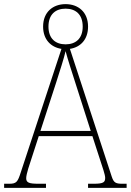

<svg xmlns="http://www.w3.org/2000/svg" viewBox="-23 -911 634 931"><path d="M-3 0H200V-20H165C118 -20 104 -25 104 -47C104 -67 122 -119 129 -140L165 -251H425L463 -134C473 -103 487 -64 487 -49C487 -28 480 -20 432 -20H404V0H591V-20H572C539 -20 529 -24 519 -54L316 -674C367 -682 404 -719 404 -782C404 -853 356 -891 295 -891C234 -891 186 -853 186 -782C186 -719 224 -682 275 -674L78 -76C63 -29 57 -20 22 -20H-3ZM295 -696C247 -696 212 -723 212 -782C212 -842 247 -869 295 -869C343 -869 378 -842 378 -782C378 -723 343 -696 295 -696ZM173 -276 250 -513C266 -563 288 -631 295 -663C305 -625 325 -563 345 -501L417 -276Z"/></svg>

Font: Noto Serif Armenian SemiCondensed Thin
Style: Regular
Weight: 100
Width: 4
Designer: Monotype Design Team
Foundry: Monotype Imaging Inc.
Version: Version 2.008